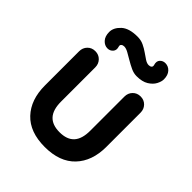

<svg xmlns="http://www.w3.org/2000/svg" viewBox="-211 -875 1010 1010"><g transform="rotate(45 293.5 -370.5)"><path d="M462 -535Q488 -535 505 -517.5Q522 -500 522 -474V-220Q522 -114 463 -52Q404 10 293 10Q182 10 123.5 -52Q65 -114 65 -220V-474Q65 -500 82 -517.5Q99 -535 125 -535Q151 -535 168 -517.5Q185 -500 185 -474V-220Q185 -159 212 -129.5Q239 -100 293 -100Q348 -100 375 -129.5Q402 -159 402 -220V-474Q402 -500 419 -517.5Q436 -535 462 -535ZM160 -590Q138 -590 121.5 -608Q105 -626 105 -658Q105 -690 135 -718Q165 -746 228 -746Q254 -746 275 -736Q296 -726 313.5 -713.5Q331 -701 346.5 -691Q362 -681 375 -681Q386 -681 392 -686.5Q398 -692 395 -702Q388 -725 400 -738Q412 -751 430 -751Q453 -751 469 -733.5Q485 -716 485 -685Q485 -668 474 -647Q463 -626 438 -610.5Q413 -595 371 -595Q350 -595 328.5 -605Q307 -615 286 -627.5Q265 -640 247 -650Q229 -660 215 -660Q205 -660 198.5 -654.5Q192 -649 195 -639Q202 -617 190 -603.5Q178 -590 160 -590Z"/></g></svg>

Font: Quicksand Variable Light
Style: Regular
Weight: 300
Designer: Andrew Paglinawan
Foundry: Andrew Paglinawan
Version: Version 3.004